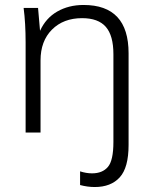

<svg xmlns="http://www.w3.org/2000/svg" viewBox="-20 -533 618 772"><path d="M497 -319V50Q497 141 461.5 180Q426 219 361 219Q332 219 302 211V156Q327 164 350 164Q392 164 414 138Q436 112 436 38V-315Q436 -390 405.5 -425Q375 -460 310 -460Q235 -460 189 -414Q143 -368 143 -290V0H83V-362Q83 -440 75 -501H133L141 -409Q164 -460 210 -486.5Q256 -513 316 -513Q497 -513 497 -319Z"/></svg>

Font: Muli Light
Style: Regular
Weight: 300
Designer: Vernon Adams
Foundry: Vernon Adams
Version: Version 2.100